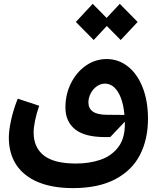

<svg xmlns="http://www.w3.org/2000/svg" viewBox="-20 -732 832 982"><path d="M25.2 -28.4Q25.2 -65 36.8 -118.1Q48.3 -171.2 70.7 -227.3L180.4 -191.1Q166.5 -150.9 159.3 -115.6Q152 -80.3 152 -54Q152 22.4 204.5 63.4Q257.1 104.4 368.3 104.4Q437.5 104.4 493.6 85.2Q549.7 66.1 584.2 21.5Q618.6 -23.1 618.6 -95.9V-109.7L543.7 -30.9H517Q413.4 -30.9 364 -70.7Q314.6 -110.4 314.6 -182.5Q314.6 -249.6 343 -306.5Q371.4 -363.3 419.7 -396.7Q468 -430 525.6 -430Q585.9 -430 634.1 -392.2Q682.2 -354.4 709.5 -285Q736.9 -215.6 736.9 -125Q736.9 -19.2 695.7 60.5Q654.5 140.3 568.5 185.2Q482.6 230.1 352.6 230.1Q249.3 230.1 175.8 199.8Q102.3 169.4 63.7 111.5Q25.2 53.6 25.2 -28.4ZM527.3 -144.9 616.5 -144.2Q612.2 -193.9 598.7 -229.9Q585.2 -266 564.3 -285.2Q543.3 -304.3 516.7 -304.3Q494 -304.3 474.4 -290.1Q454.9 -275.9 443.5 -253.6Q432.2 -231.2 432.2 -208.1Q432.2 -177.6 454.9 -161.4Q477.6 -145.2 527.3 -144.9ZM367.9 -619.7 454.2 -712.4 525.2 -640.3 592.7 -712.4 683.9 -619.7 597.3 -527.3 526.3 -599.1 459.2 -527.3Z"/></svg>

Font: Riot Sans AR Bold
Style: Regular
Weight: 400
Designer: Bonnie Shaver-Troup, Thomas Jockin
Foundry: Lexend
Version: Version 1.001